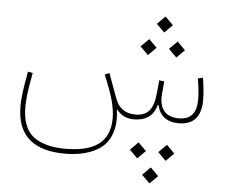

<svg xmlns="http://www.w3.org/2000/svg" viewBox="-63 -700 1339 1145"><g transform="rotate(5 606.5 -127.0)"><path d="M881.8 -531.7 929.7 -579.6 881.8 -627.4 834 -579.6ZM966.8 -389.2 1014.6 -437 966.8 -484.9 918.9 -437ZM796.9 -389.2 844.7 -437 796.9 -484.9 749 -437ZM957 230 1004.9 182.1 957 134.3 909.2 182.1ZM787.1 230 835 182.1 787.1 134.3 739.3 182.1ZM872.6 372.6 920.4 324.7 872.6 276.9 824.7 324.7ZM748 0C815.9 0 865.2 -32.7 881.3 -97.7H886.2C899.4 -35.6 942.9 0 1013.7 0C1101.6 0 1148.4 -47.9 1148.4 -150.9C1148.4 -169.9 1147 -192.4 1144.5 -218.3C1142.1 -244.1 1138.7 -265.6 1135.3 -283.7L1105.5 -276.4C1108.9 -260.3 1112.3 -239.7 1114.7 -214.8C1117.2 -189.9 1118.7 -168.5 1118.7 -151.4C1118.7 -69.8 1084 -29.3 1014.2 -29.3C936 -29.3 899.9 -73.2 899.9 -145.5C899.9 -153.8 900.4 -162.1 901.4 -171.4L907.7 -241.2L877.4 -245.1L870.1 -167C860.8 -69.8 825.7 -29.3 753.9 -29.3C689 -29.3 651.4 -61.5 631.8 -114.7L577.6 -262.7L550.3 -251C576.2 -189.9 594.2 -139.6 605 -101.1C615.2 -62 620.6 -26.9 620.6 4.4C620.6 156.7 517.6 210.4 354.5 210.4C272 210.4 208 193.4 163.1 159.2C118.2 124.5 95.7 64.9 95.7 -20C95.7 -42 97.7 -68.8 101.6 -100.6C105.5 -132.3 112.3 -172.9 122.1 -223.1L93.3 -228.5C73.7 -127.4 66.4 -66.9 66.4 -20C66.4 165.5 176.3 239.7 355 239.7C417 239.7 471.2 230 517.6 210.4C564 190.4 596.7 162.6 616.2 127C635.3 90.8 645 51.8 645 9.3C645 -8.3 643.6 -26.9 641.1 -46.9L644 -49.3C667.5 -18.1 699.7 0 748 0Z"/></g></svg>

Font: Estedad Thin
Style: Regular
Weight: 100
Designer: Amin Abedi
Version: Version 7.3